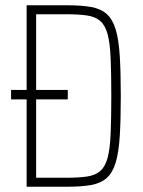

<svg xmlns="http://www.w3.org/2000/svg" viewBox="-20 -708 541 728"><path d="M81 0V-331H22V-367H81V-688H235Q289 -688 325.5 -681.5Q362 -675 384.5 -655Q407 -635 418.5 -597Q430 -559 434 -497.5Q438 -436 438 -344Q438 -252 434 -190.5Q430 -129 418.5 -91Q407 -53 384.5 -33Q362 -13 325.5 -6.5Q289 0 235 0ZM117 -34H228Q277 -34 309 -38.5Q341 -43 360 -59.5Q379 -76 388 -109.5Q397 -143 399.5 -200Q402 -257 402 -344Q402 -431 399.5 -488Q397 -545 388 -578.5Q379 -612 360 -628.5Q341 -645 309 -649.5Q277 -654 228 -654H117V-367H237V-331H117Z"/></svg>

Font: Saira Thin Condensed
Style: Regular
Weight: 100
Width: 3
Version: Version 1.101